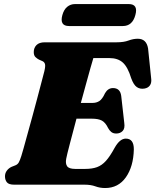

<svg xmlns="http://www.w3.org/2000/svg" viewBox="-20 -908 764 944"><path d="M396.5 0H50.5Q23 0 13.8 -11.8Q4.5 -23.5 4.5 -41Q4.5 -57 13.8 -69.2Q23 -81.5 37.5 -88L56.5 -95.5Q67 -100 72.5 -109.8Q78 -119.5 85 -141.5Q88 -150.5 96 -179.2Q104 -208 115.2 -248.8Q126.5 -289.5 139 -335Q151.5 -380.5 163 -424.2Q174.5 -468 183.8 -503.2Q193 -538.5 198 -557.5Q204 -583 201.2 -592.8Q198.5 -602.5 189.5 -607L171.5 -615Q162.5 -619.5 154.2 -627.5Q146 -635.5 146 -652Q146 -673 159.5 -686.5Q173 -700 200 -700H553.5Q589 -700 612 -708.8Q635 -717.5 657.5 -717.5Q700 -717.5 708 -670L723 -525Q726.5 -502 717.5 -488.8Q708.5 -475.5 690 -472.5Q668.5 -469 652.8 -479.8Q637 -490.5 625 -523.5Q608.5 -578 584 -600.2Q559.5 -622.5 517.5 -622.5H439Q434 -606.5 424.5 -572.8Q415 -539 402.8 -494.5Q390.5 -450 377.5 -402H435.5Q454 -402 468.5 -411.2Q483 -420.5 496.5 -450Q511 -475 535.5 -475Q571 -475 576 -436.5L591 -303.5Q595 -276.5 583 -264Q571 -251.5 551.5 -251.5Q536.5 -251.5 527 -259.2Q517.5 -267 511.5 -278.5Q498.5 -305.5 481 -315Q463.5 -324.5 431.5 -324.5H356Q338 -256.5 323.5 -201.5Q309 -146.5 305.5 -127.5Q301 -103.5 310.2 -90.5Q319.5 -77.5 350 -77.5H398.5Q433 -77.5 457 -86.2Q481 -95 501 -117.2Q521 -139.5 543.5 -181Q569 -226.5 598.5 -226.5Q638.5 -226.5 638 -173Q636 -89 598.8 -36.2Q561.5 16.5 497 16.5Q471.5 16.5 449 8.2Q426.5 0 396.5 0ZM286.5 -833.5Q294 -861 310.5 -874.5Q327 -888 349 -888H613Q660.5 -888 645.5 -834Q631 -780 584 -780H319.5Q272 -780 286.5 -833.5Z"/></svg>

Font: Fraunces 9pt Soft Black
Style: Italic
Weight: 900
Italic angle: -16°
Version: Version 1.000;[b76b70a41]